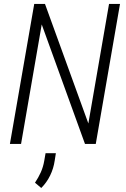

<svg xmlns="http://www.w3.org/2000/svg" viewBox="-20 -731 638 975"><path d="M589.4 -710.9 466.3 0H411.6L191.9 -606.9L86.9 0H30.3L153.8 -710.9H208.5L428.7 -104L533.7 -710.9ZM263.7 46.9 257.8 84.5Q252 124.5 234.6 160.2Q217.3 195.8 189.5 223.6L157.7 196.8Q175.3 170.4 187.3 143.8Q199.2 117.2 204.6 85.9L211.4 46.9Z"/></svg>

Font: Roboto Condensed Light
Style: Italic
Weight: 300
Italic angle: -12°
Designer: Christian Robertson
Foundry: Google
Version: Version 3.0; 2020